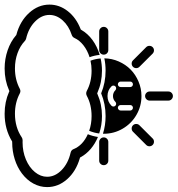

<svg xmlns="http://www.w3.org/2000/svg" viewBox="10 -840 752 813"><g transform="rotate(90 386.5 -434.0)"><path d="M387.2 -671.9Q379.2 -671.9 373.5 -677.6Q367.9 -683.3 367.9 -691.4V-770.3Q367.9 -778.3 373.5 -783.9Q379.2 -789.6 387.2 -789.6Q395 -789.6 400.8 -783.9Q406.5 -778.3 406.5 -770.3V-691.4Q406.5 -683.3 400.8 -677.6Q395 -671.9 387.2 -671.9ZM236.1 -620.6 180.2 -676.5Q174.6 -682.1 174.6 -690.2Q174.6 -698.2 180.2 -703.9Q185.8 -709.5 193.8 -709.5Q201.4 -709.5 207.5 -703.9L263.4 -647.9Q269 -642.3 269 -634.3Q269 -626.2 263.4 -620.6Q257.3 -615 249.8 -615Q241.7 -615 236.1 -620.6ZM192.6 -477.5H113.8Q105.7 -477.5 100 -483.2Q94.2 -488.8 94.2 -496.8Q94.2 -504.9 100 -510.5Q105.7 -516.1 113.8 -516.1H192.6Q200.7 -516.1 206.3 -510.5Q211.9 -504.9 211.9 -496.8Q211.9 -488.8 206.3 -483.2Q200.7 -477.5 192.6 -477.5ZM660.6 -516.1Q668.7 -516.1 674.3 -510.5Q679.9 -504.9 679.9 -496.8Q679.9 -488.8 674.3 -483.2Q668.7 -477.5 660.6 -477.5H581.5Q573.7 -477.5 568 -483.2Q562.3 -488.8 562.3 -496.8Q562.3 -504.9 568 -510.5Q573.7 -516.1 581.5 -516.1ZM511 -647.9 566.9 -703.9Q572.3 -709.5 580.6 -709.5Q588.6 -709.5 594.2 -703.9Q599.9 -698.2 599.9 -690.2Q599.9 -682.1 594.2 -676.5L538.3 -620.6Q532.7 -615 524.7 -615Q516.6 -615 511 -620.6Q505.4 -626.2 505.4 -634.3Q505.4 -642.3 511 -647.9ZM715.1 -150.4Q688.5 -130.4 654.5 -119.8Q620.6 -109.1 583.5 -109.1H580.3L578.4 -108.2Q527.3 -77.1 462.2 -77.1Q411.9 -77.1 369.4 -95.9L366.2 -97.4L363 -95.9Q320.6 -77.1 270.3 -77.1Q230.2 -77.1 193.4 -89.8Q156.5 -102.5 129.9 -125.5L128.7 -126.7L127 -127Q70.1 -142.3 35 -180.9Q0 -219.5 0 -266.8Q0 -309.1 27.7 -344.5Q55.4 -379.9 103.3 -398.7L105.7 -399.7L107.2 -402.1Q122.6 -429 150 -449.1Q177.5 -469.2 212.9 -479.7Q215.1 -457.3 222.7 -436.8Q193.8 -427.7 172.5 -411Q151.1 -394.3 141.4 -373Q137.7 -364.5 128.4 -361.3Q89.8 -348.6 66.8 -322.9Q43.7 -297.1 43.7 -266.8Q43.7 -233.6 71.8 -205.9Q99.9 -178.2 144.3 -168Q150.4 -166.3 154.3 -162.4Q175.3 -142.6 205.6 -131.7Q235.8 -120.8 270.3 -120.8Q317.4 -120.8 356 -141.1Q366.2 -146.7 376.5 -141.1Q415 -120.8 462.2 -120.8Q519.5 -120.8 561.8 -149.4Q567.4 -153.3 575 -153.3Q577.9 -153.1 583.5 -153.1Q622.3 -153.1 655.9 -167.2Q689.5 -181.4 709.2 -205.4Q729 -229.5 729 -257.1Q729 -290.8 700.6 -318.5Q672.1 -346.2 627.2 -356.4Q615.7 -358.9 611.6 -369.6Q595.9 -408.2 548.8 -429.4Q557.1 -449.7 560.5 -472.2Q589.4 -460.2 611.3 -441.4Q633.3 -422.6 646 -399.2L647.5 -396.5L650.6 -395.5Q706.3 -379.2 739.5 -341.6Q772.7 -304 772.7 -257.1Q772.7 -226.6 757.8 -199Q742.9 -171.4 715.1 -150.4ZM471.9 -445.3Q423.8 -445.3 386 -425Q376 -419.9 365.5 -425Q327.9 -445.3 279.8 -445.3Q257.8 -445.3 237.5 -440.7Q229.7 -461.7 228 -483.6Q253.9 -489.3 279.8 -489.3Q329.6 -489.3 372.8 -470.2L375.7 -469L378.9 -470.2Q421.9 -489.3 471.9 -489.3Q510.5 -489.3 545.7 -477.5Q543.2 -456.3 534.4 -435.1Q505.1 -445.3 471.9 -445.3ZM387.2 -656.5Q430.4 -656.5 467.2 -635.1Q503.9 -613.8 525.4 -576.9Q546.9 -540 546.9 -496.8V-493.4Q511.5 -504.6 471.9 -504.6Q421.1 -504.6 375.7 -485.8Q330.6 -504.6 279.8 -504.6Q252.7 -504.6 227.5 -499.3Q228 -531.2 240.8 -560.4Q253.7 -589.6 275 -610.6Q296.4 -631.6 325.7 -644Q355 -656.5 387.2 -656.5ZM325.9 -568.4Q325.9 -563.5 329.3 -560.1Q332.8 -556.6 337.6 -556.6Q342.3 -556.6 345.7 -560.1Q349.1 -563.5 349.1 -568.4V-608.9Q349.1 -613.8 345.7 -617.1Q342.3 -620.4 337.6 -620.4Q332.8 -620.4 329.3 -617.1Q325.9 -613.8 325.9 -608.9ZM428.2 -529.5Q431.6 -533 431.6 -537.8Q431.6 -542.7 428.2 -546.1Q424.8 -549.3 419.9 -549.3Q415 -549.3 411.9 -546.1Q401.6 -535.9 387.2 -535.9Q372.8 -535.9 362.5 -546.1Q359.1 -549.3 354.4 -549.3Q349.6 -549.3 346.2 -546.1Q342.8 -542.7 342.8 -537.8Q342.8 -533 346.2 -529.5Q363 -512.7 387.2 -512.7Q411.1 -512.7 428.2 -529.5ZM448.5 -568.4V-608.9Q448.5 -613.5 445.1 -616.9Q441.7 -620.4 436.8 -620.4Q432.1 -620.4 428.7 -617.1Q425.3 -613.8 425.3 -608.9V-568.4Q425.3 -563.5 428.7 -560.1Q432.1 -556.6 436.8 -556.6Q441.4 -556.6 444.9 -560.1Q448.5 -563.5 448.5 -568.4Z"/></g></svg>

Font: DSEG Weather
Style: Regular
Weight: 400
Version: Version 0.3